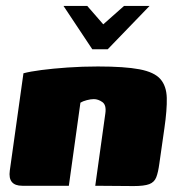

<svg xmlns="http://www.w3.org/2000/svg" viewBox="-20 -626 601 647"><path d="M194 -606H274L328 -544L398 -606H484L343 -460H291ZM55 0Q6 0 13 -51L59 -379Q81 -385 119.5 -390Q158 -395 207.5 -398.5Q257 -402 310 -402Q400 -402 450 -392.5Q500 -383 520.5 -359.5Q541 -336 542 -296Q543 -256 534 -194L517 -75Q513 -45 506.5 -28.5Q500 -12 483 -5.5Q466 1 430 1L301 0L335 -244Q339 -272 325 -282Q311 -292 296 -292Q286 -292 272.5 -288.5Q259 -285 251 -280L212 0Z"/></svg>

Font: Genos Black
Style: Italic
Weight: 900
Italic angle: -8°
Version: Version 1.010